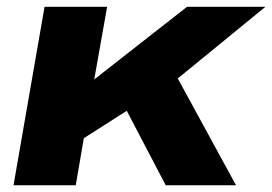

<svg xmlns="http://www.w3.org/2000/svg" viewBox="-20 -548 805 568"><path d="M20 0 111.8 -527.8H296.9L258.8 -313L533.2 -527.8H765.1L505.9 -315.9L678.2 0H470.2L355 -220.2L228 -139.2L204.1 0Z"/></svg>

Font: Archivo Expanded ExtraBold
Style: Italic
Weight: 800
Width: 7
Italic angle: -10°
Designer: Hector Gatti
Foundry: Omnibus-Type
Version: Version 2.001